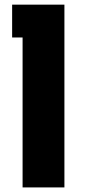

<svg xmlns="http://www.w3.org/2000/svg" viewBox="-20 -611 375 834"><path d="M78.1 203.1V-448.2H32.7V-590.8H259.8V203.1Z"/></svg>

Font: Heebo Black
Style: Regular
Weight: 900
Designer: Oded Ezer
Foundry: Ezer Type House
Version: Version 3.100